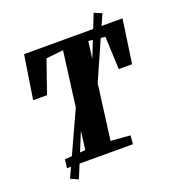

<svg xmlns="http://www.w3.org/2000/svg" viewBox="-162 -958 1057 1171"><g transform="rotate(-20 367.0 -373.0)"><path d="M103 0 110 -55.5 245.5 -65.5 326.5 -684.5 215 -672.5 141 -460H51L95 -743H734L693 -460H606.5L597.5 -672.5L490.5 -684.5L409.5 -65.5L536 -55.5L531 0ZM98.5 67 306.5 -387 413 -414.5 580 -835 629.5 -814.5 445.5 -399 338.5 -373.5 148 89Z"/></g></svg>

Font: Merriweather Light 18pt Black
Style: Italic
Weight: 900
Italic angle: -7.8°
Version: Version 2.101